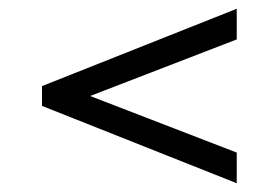

<svg xmlns="http://www.w3.org/2000/svg" viewBox="-20 -568 633 436"><path d="M517.6 -548.1V-478.5L159.3 -340.2V-359.8L517.6 -221.5V-151.9L75.4 -327.5V-372.5Z"/></svg>

Font: Pathway Extreme 8pt Thin
Style: Regular
Weight: 100
Version: Version 1.001;gftools[0.9.26]